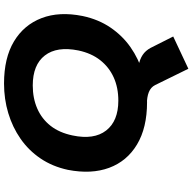

<svg xmlns="http://www.w3.org/2000/svg" viewBox="-21 -736 977 976"><g transform="rotate(-90 468.0 -247.5)"><path d="M607 221 524 52Q513 30 488 20Q463 10 424 10L557 -37Q595 -37 625 -31.5Q655 -26 677 -11.5Q699 3 713 29L771 144ZM437 11Q307 11 222 -40Q137 -91 103.5 -181.5Q70 -272 93 -391Q110 -470 151 -530.5Q192 -591 251 -632Q310 -673 381.5 -694.5Q453 -716 532 -716Q662 -716 746 -665.5Q830 -615 864.5 -525Q899 -435 875 -316Q858 -236 816.5 -175Q775 -114 716.5 -73Q658 -32 586.5 -10.5Q515 11 437 11ZM445 -135Q511 -135 563 -158.5Q615 -182 650.5 -227Q686 -272 700 -338Q722 -447 674.5 -508.5Q627 -570 522 -570Q457 -570 404.5 -547Q352 -524 317 -479.5Q282 -435 268 -368Q245 -259 293 -197Q341 -135 445 -135Z"/></g></svg>

Font: Nunito Sans 7pt SemiExpanded ExtraBold
Style: Italic
Weight: 800
Width: 6
Italic angle: -9°
Designer: Vernon Adams
Foundry: Vernon Adams
Version: Version 3.101;gftools[0.9.27]